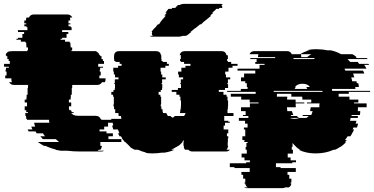

<svg xmlns="http://www.w3.org/2000/svg" viewBox="-20 -785 1938 995"><path d="M520 -114H496V-104H532V-94H565V-79H542V-64H609V-49H500V-29H508V-27Q508 -25 507 -24Q505 -14 500 -9H492Q488 -5 486 -4H520Q515 0 506 0H393Q376 0 359.5 -1Q343 -2 328 -4H294Q287 -5 280 -6.5Q273 -8 265 -9H273Q260 -12 248.5 -16Q237 -20 226 -24H227Q224 -26 221 -27Q218 -28 216 -29H208Q200 -34 192 -38.5Q184 -43 176 -49H286Q282 -53 277.5 -56.5Q273 -60 269 -64H202L189 -79H213Q210 -83 207.5 -86.5Q205 -90 203 -94H170L164 -104H128Q127 -106 126 -109Q125 -112 123 -114H148L142 -129H162L159 -139Q157 -145 157 -149H236Q235 -153 234.5 -156.5Q234 -160 234 -164H120Q120 -166 119.5 -167Q119 -168 119 -169H116Q116 -173 115.5 -176.5Q115 -180 115 -184H112Q112 -188 111.5 -191.5Q111 -195 111 -199H125V-204H116V-214H108V-234H120V-254H108V-269H117V-279H118V-294H123V-329H125V-344H130V-345H51Q36 -345 27 -359H42Q39 -365 39 -372V-379H7V-394H14V-414H9V-424H11V-434H26V-439H1V-454H31V-469H25V-479H18V-494H12V-499H9Q12 -514 28 -519H34Q37 -520 42 -520H121V-524H125V-539H117V-549H116V-564H112V-569H88V-579H65V-584H73V-589H96V-609H105V-619H73V-629H122V-644H117V-649H106V-659H116V-664H106V-679H115V-683Q115 -688 117 -694H130Q137 -710 155 -710H330Q346 -710 355 -694H342Q344 -688 344 -683V-679H335V-664H345V-659H335V-649H346V-644H351V-629H302V-619H334V-609H325V-589H302V-584H294V-579H317V-569H341V-564H345V-549H346V-539H354V-524H350V-520H476Q481 -520 483 -519H477Q491 -514 496 -499H499Q499 -498 499.5 -497Q500 -496 500 -494H506V-479H513V-469H519V-454H489V-439H514V-434H499V-424H497V-414H502V-394H495V-379H527V-372Q527 -368 526 -365Q525 -362 523 -359H509Q500 -345 485 -345H359V-344H354V-329H352V-294H347V-279H346V-269H337V-254H349V-234H337Q337 -229 337.5 -224Q338 -219 339 -214H348Q350 -208 352 -204H360L363 -199H349Q360 -185 383 -185H474Q479 -185 481 -184H484Q496 -181 501 -169H504Q504 -168 504.5 -167Q505 -166 505 -164H619Q619 -163 619.5 -161.5Q620 -160 620 -158V-149H540V-129H520Z M1164 -414H1147V-399H1151V-384H1173V-374H1161V-354H1158V-349H1162V-329H1146V-319H1114V-309H1138V-294H1154V-284H1159V-264H1162V-234H1161V-219H1159V-199H1190V-184H1142V-159H1163V-154H1171V-149H1146V-134H1139V-114H1163V-94H1156V-79H1163V-69H1161V-49H1160V-29H1162V-24H1161Q1159 -14 1154 -9H1171Q1165 0 1151 0H976Q964 0 956 -9H939Q934 -14 932 -24H933V-29H931V-49H932V-60Q929 -54 924 -49H926Q916 -37 905 -29H903Q902 -28 900 -27Q898 -26 896 -24H894Q881 -15 867 -9H884Q860 2 832 6H819Q807 8 794.5 9Q782 10 768 10Q758 10 748 9Q738 8 727 6H740Q716 1 695 -9H678Q663 -16 652 -24H655Q654 -26 652 -27Q650 -28 648 -29H650Q645 -34 639.5 -39Q634 -44 629 -49H627Q623 -54 619 -59Q615 -64 611 -69H613Q612 -71 610 -74Q608 -77 606 -79H599Q598 -83 595.5 -86.5Q593 -90 591 -94H599Q594 -105 591 -114H567Q566 -119 564 -124Q562 -129 561 -134H567L564 -149H589Q588 -151 588 -154H579Q579 -157 578 -159H558Q557 -161 557 -164Q557 -167 556 -169H609Q608 -173 608 -176.5Q608 -180 607 -184H595Q594 -188 594 -191.5Q594 -195 594 -199H577V-219H571V-234H568V-244H570V-284H566V-294H557V-309H568V-319H575V-329H576V-349H572V-354H575V-374H594V-384H576V-399H570V-414H567V-434H592V-444H610V-454H600V-464H578V-469H572V-479H571V-493Q571 -495 571.5 -496.5Q572 -498 572 -499H571Q575 -520 597 -520H788Q811 -520 814 -499H816V-479H817V-469H823V-464H845V-454H855V-444H837V-434H812V-414H815V-399H821V-384H839V-374H820V-354H817V-349H821V-329H820V-319H813V-309H802V-294H811V-284H815V-244H813V-234H816V-224Q816 -221 817 -219H822Q822 -208 825 -199H842Q845 -191 850 -184H863Q868 -178 875 -175Q882 -178 886 -184H934Q939 -191 942 -199H912Q915 -208 915 -219H917V-234H918V-264H915V-284H910V-294H894V-309H870V-319H902V-329H918V-349H914V-354H917V-374H929V-384H907V-399H903V-414H920V-434H941V-444H967V-454H934V-464H917V-469H913V-479H917V-493Q917 -497 918 -499H911Q916 -520 938 -520H1128Q1149 -520 1154 -499H1160Q1161 -497 1161 -493V-479H1157V-469H1161V-464H1178V-454H1211V-444H1185V-434H1164ZM1135 -759H1127Q1132 -754 1132 -745V-744H1116Q1116 -741 1115 -739H1100L1096 -733L1079 -719H1086L1068 -704H1075L1057 -689L1032 -669H1033L1027 -664H1028L1022 -659H1017L993 -639H991L967 -619H971L962 -612Q958 -608 953 -604.5Q948 -601 942 -599H927Q923 -598 917.5 -596.5Q912 -595 905 -595H768Q760 -595 756 -599H772Q767 -604 767 -611Q767 -615 769 -619H765Q767 -623 768 -624L780 -639H782L798 -659H803L808 -664H807L811 -669H810L826 -689H827L839 -704H832L844 -719H837L853 -739H869L873 -744H888L890 -746Q897 -755 903 -759H911Q921 -765 935 -765H1121Q1131 -765 1135 -759Z M1898 -314V-309H1787Q1788 -307 1788 -304Q1788 -301 1788 -299H1735V-284H1791V-269H1837V-254H1815V-249H1880V-229H1835V-220Q1835 -213 1834 -209H1847Q1847 -204 1846.5 -199Q1846 -194 1845 -189H1802V-184H1835L1834 -174H1797L1794 -159H1827Q1826 -155 1825.5 -151.5Q1825 -148 1823 -144H1836L1830 -124H1811Q1810 -122 1809.5 -119Q1809 -116 1807 -114H1815Q1813 -110 1811.5 -106.5Q1810 -103 1808 -99H1807Q1803 -89 1796 -79H1782Q1778 -74 1775 -69Q1772 -64 1767 -59H1777Q1776 -57 1773 -54L1768 -49H1773Q1772 -48 1771 -47Q1770 -46 1768 -44H1769Q1757 -32 1745 -24H1743Q1732 -16 1717 -9H1709Q1668 10 1615 10Q1565 10 1528 -9H1536Q1525 -14 1514 -24H1515Q1504 -34 1496 -44V-24H1492V-9H1498V11H1471V31H1486V46H1514V56H1495V61H1410V81H1434V86H1513V106H1470V121H1479V141H1490V161H1486V166H1490Q1488 180 1477 186H1458Q1453 190 1444 190H1259Q1249 190 1244 186H1264Q1253 180 1251 166H1247V161H1251V141H1240V121H1231V106H1274V86H1195V81H1171V61H1256V56H1275V46H1247V31H1232V11H1259V-9H1253V-24H1257V-44H1263V-49H1246V-54H1247V-59H1236V-79H1251V-114H1244V-124H1263V-144H1250V-159H1218V-174H1267V-184H1239V-189H1253V-209H1229V-229H1275V-249H1320V-254H1274V-269H1230V-284H1176V-299H1305V-309H1157V-314H1228V-324H1263V-334H1259V-354H1251V-364H1229V-384H1245V-404H1303V-419H1211V-429H1325V-449H1351V-454H1303V-464H1310V-479H1277V-484H1406V-489H1317V-493Q1317 -500 1320 -504H1273Q1280 -520 1298 -520H1468Q1485 -520 1492 -504H1535Q1546 -511 1558.5 -516Q1571 -521 1585 -524H1567Q1591 -530 1620 -530Q1650 -530 1677 -524H1695Q1723 -518 1748 -504H1806Q1817 -499 1828 -489H1823L1829 -484H1880L1886 -479H1781L1795 -464H1834L1841 -454H1889Q1890 -453 1891 -452Q1892 -451 1893 -449H1867Q1874 -441 1879 -429H1765Q1767 -427 1768 -424Q1769 -421 1770 -419H1861Q1863 -415 1865 -411.5Q1867 -408 1868 -404H1810L1816 -384H1800Q1802 -380 1803 -374.5Q1804 -369 1805 -364H1827Q1829 -358 1829 -354H1837L1840 -334H1821L1822 -324H1700Q1701 -322 1701 -319Q1701 -316 1701 -314ZM1539 -504Q1541 -501 1541 -493V-489H1572Q1581 -497 1593 -504ZM1501 -484V-479H1607Q1608 -481 1609.5 -482Q1611 -483 1612 -484ZM1548 -351Q1520 -351 1509 -334H1512Q1511 -332 1510 -329.5Q1509 -327 1507 -324H1572Q1571 -328 1567 -334H1586Q1575 -351 1548 -351ZM1652 -309 1650 -314H1399Q1399 -313 1398.5 -312Q1398 -311 1398 -309ZM1547 -269Q1547 -273 1547 -276.5Q1547 -280 1546 -284H1490V-293Q1490 -295 1489.5 -296.5Q1489 -298 1489 -299H1416Q1415 -297 1415 -293V-284H1469Q1468 -280 1468 -276.5Q1468 -273 1468 -269H1512V-254H1557V-249H1512Q1512 -245 1512.5 -239.5Q1513 -234 1513 -229H1467Q1467 -223 1468 -219Q1468 -212 1469 -209H1493Q1496 -197 1500 -189H1486L1489 -184H1518Q1524 -177 1530 -174H1481Q1493 -169 1507 -169Q1520 -169 1532 -174H1568Q1574 -177 1580 -184H1547L1550 -189H1593Q1597 -197 1600 -209H1587L1590 -227V-229H1635Q1635 -234 1635 -239Q1635 -244 1636 -249H1571V-254H1593V-269Z"/></svg>

Font: Rubik Glitch
Style: Regular
Weight: 400
Designer: Hubert and Fischer, NaN
Foundry: Hubert and Fischer, NaN
Version: Version 2.200